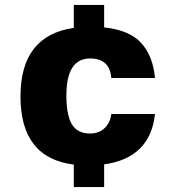

<svg xmlns="http://www.w3.org/2000/svg" viewBox="-20 -744 697 778"><path d="M402 -724V-633Q505 -622 552.5 -569.5Q600 -517 608 -428H431Q425 -507 345 -507Q249 -507 249 -357Q249 -277 271.5 -240Q294 -203 345 -203Q381 -203 404 -225Q427 -247 431 -282H608Q589 -104 402 -78V14H279V-77Q63 -104 63 -353Q63 -600 279 -631V-724Z"/></svg>

Font: Nacelle Heavy
Style: Regular
Weight: 800
Designer: Sora Sagano
Foundry: Sora Sagano
Version: Version 1.000;FEAKit 1.0